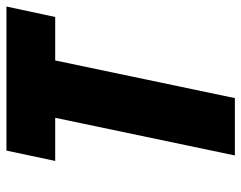

<svg xmlns="http://www.w3.org/2000/svg" viewBox="-97 -657 754 600"><g transform="rotate(-90 280.0 -357.0)"><path d="M94.2 0 211.9 -561.5H77.1L109.4 -713.9H559.6L526.9 -561.5H391.1L273.4 0Z"/></g></svg>

Font: Open Sans SemiCondensed ExtraBold
Style: Italic
Weight: 800
Width: 4
Italic angle: -12°
Designer: Monotype Design Team
Foundry: Monotype Imaging Inc.
Version: Version 3.003